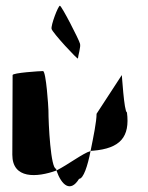

<svg xmlns="http://www.w3.org/2000/svg" viewBox="-20 -800 515 670"><path d="M23 -260C23 -175 108 -180 177 -205C176 -207 177 -209 176 -211C157 -211 149 -366 149 -416C149 -424 141 -552 130 -552C120 -552 24 -546 24 -538C24 -538 23 -340 23 -260ZM160 -699C163 -686 252 -590 252 -596C252 -604 263 -638 259 -648C256 -661 195 -780 189 -780C183 -780 157 -712 160 -699ZM177 -205C195 -153 226 -127 256 -176C271 -176 286 -221 296 -273C269 -265 220 -227 177 -205ZM296 -273C299 -274 302 -274 304 -274C400 -282 434 -322 423 -408C413 -408 405 -546 405 -538L317 -403C317 -376 306 -322 296 -273Z"/></svg>

Font: Ampere
Style: UltCnd
Weight: 400
Version: Version 1